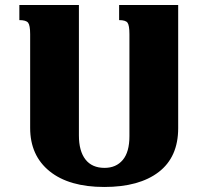

<svg xmlns="http://www.w3.org/2000/svg" viewBox="-20 -734 828 764"><path d="M689 -714V-224Q689 -109 611.5 -49.5Q534 10 395 10Q255 10 177.5 -52.5Q100 -115 100 -225V-598Q100 -633 92 -643.5Q84 -654 57 -654V-714H294V-195Q294 -133 320 -99.5Q346 -66 396 -66Q442 -66 468.5 -97.5Q495 -129 495 -192V-598Q495 -633 487.5 -643.5Q480 -654 454 -654V-714Z"/></svg>

Font: Noto Serif Armenian Black
Style: Regular
Weight: 900
Designer: Monotype Design team
Foundry: Monotype Imaging Inc.
Version: Version 1.000